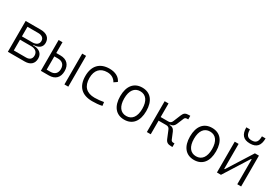

<svg xmlns="http://www.w3.org/2000/svg" viewBox="49 -1783 4003 2792"><g transform="rotate(30 2051.0 -387.0)"><path d="M94.7 0H377.9C472.2 0 526.4 -49.3 526.4 -135.3C526.4 -218.3 468.3 -265.6 367.2 -265.6H363.3V-271.5C454.6 -272.9 506.8 -314 506.8 -385.7C506.8 -469.7 448.7 -517.6 347.7 -517.6H94.7ZM159.7 -60.1V-240.7H342.8C416.5 -240.7 459 -206.1 459 -145C459 -90.8 424.8 -60.1 365.7 -60.1ZM159.7 -296.4V-457.5H339.4C402.8 -457.5 439.5 -428.7 439.5 -379.4C439.5 -326.7 399.4 -296.4 330.1 -296.4Z M648.4 0H783.2C889.6 0 950.7 -61 950.7 -168.5C950.7 -275.4 889.6 -336.4 783.2 -336.4H713.4V-517.6H648.4ZM713.4 -57.1V-279.8H775.9C847.7 -279.8 888.7 -239.3 888.7 -168.5C888.7 -97.2 847.7 -57.1 775.9 -57.1ZM1044.4 0H1109.4V-517.6H1044.4Z M1514.6 9.8C1568.4 9.8 1626 6.3 1679.2 -6.3L1671.4 -66.4C1622.6 -57.1 1571.3 -51.3 1520 -51.3C1384.3 -51.3 1312 -124.5 1312 -264.6C1312 -393.6 1380.4 -466.3 1497.1 -466.3C1558.6 -466.3 1612.8 -442.4 1646 -382.8L1699.7 -419.9C1670.4 -488.3 1597.7 -527.3 1501 -527.3C1337.4 -527.3 1246.1 -428.7 1246.1 -259.8C1246.1 -83.5 1339.8 9.8 1514.6 9.8Z M2050.8 9.8C2189 9.8 2269.5 -87.9 2269.5 -258.8C2269.5 -429.7 2189 -527.3 2050.8 -527.3C1912.6 -527.3 1832 -429.7 1832 -258.8C1832 -87.9 1912.6 9.8 2050.8 9.8ZM2050.8 -51.3C1954.1 -51.3 1898.9 -126.5 1898.9 -258.8C1898.9 -391.1 1954.1 -466.3 2050.8 -466.3C2147.5 -466.3 2202.6 -391.1 2202.6 -258.8C2202.6 -126.5 2147.5 -51.3 2050.8 -51.3Z M2428.7 0H2493.7V-228.5H2622.6C2654.8 -228.5 2671.9 -214.8 2683.6 -185.5L2735.4 -59.6C2754.4 -13.2 2782.7 2.4 2835.9 2.4H2859.4V-57.6H2841.8C2819.3 -57.6 2806.2 -64.9 2798.3 -84L2751.5 -196.8C2734.9 -235.8 2705.6 -255.4 2662.6 -255.4H2662.1V-262.2C2704.1 -262.7 2731.9 -282.2 2748 -320.8L2794.9 -433.6C2803.2 -452.6 2816.4 -460 2838.4 -460H2857.9V-520H2834.5C2780.8 -520 2754.4 -504.4 2735.4 -458L2683.6 -332C2671.9 -302.7 2654.8 -289.1 2622.6 -289.1H2493.7V-517.6H2428.7Z M3222.7 9.8C3360.8 9.8 3441.4 -87.9 3441.4 -258.8C3441.4 -429.7 3360.8 -527.3 3222.7 -527.3C3084.5 -527.3 3003.9 -429.7 3003.9 -258.8C3003.9 -87.9 3084.5 9.8 3222.7 9.8ZM3222.7 -51.3C3126 -51.3 3070.8 -126.5 3070.8 -258.8C3070.8 -391.1 3126 -466.3 3222.7 -466.3C3319.3 -466.3 3374.5 -391.1 3374.5 -258.8C3374.5 -126.5 3319.3 -51.3 3222.7 -51.3Z M3605.5 0H3672.9L3937 -418.5H3946.8V0H4011.7V-517.6H3944.3L3680.2 -99.1H3670.4V-517.6H3605.5ZM3808.6 -604.5C3918.9 -604.5 3970.2 -662.1 3970.2 -782.7H3909.2C3909.2 -696.3 3883.3 -656.2 3808.6 -656.2C3735.4 -656.2 3708 -694.3 3708 -782.7H3647C3647 -663.1 3697.3 -604.5 3808.6 -604.5Z"/></g></svg>

Font: Cascadia Mono NF Light
Style: Regular
Weight: 300
Monospace: yes
Designer: Aaron Bell
Foundry: Saja Typeworks
Version: Version 2404.023